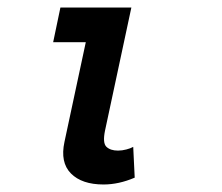

<svg xmlns="http://www.w3.org/2000/svg" viewBox="-20 -475 586 506"><path d="M335 -6.8Q293 11.2 252.9 11.2Q195.8 11.2 167 -17.8Q138.2 -46.9 149.9 -101.1L206.1 -363.8H120.1L139.2 -455.1H326.2L256.8 -130.9Q250 -98.1 260.5 -88.1Q271 -78.1 291 -78.1Q301.8 -78.1 313 -81.1Q324.2 -84 331.1 -87.9Z"/></svg>

Font: Anonymous Pro
Style: Bold Italic
Weight: 700
Italic angle: -12°
Monospace: yes
Designer: Mark Simonson
Version: Version 1.003